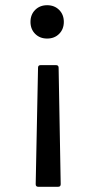

<svg xmlns="http://www.w3.org/2000/svg" viewBox="-20 -728 368 737"><path d="M225 -644Q225 -616 207 -598Q189 -580 161 -580Q133 -580 115 -598Q97 -616 97 -644Q97 -672 115 -690Q133 -708 161 -708Q189 -708 207 -690Q225 -672 225 -644ZM136 -478H195Q205 -478 205 -468L213 -21Q213 -11 203 -11H127Q117 -11 117 -21L126 -468Q126 -478 136 -478Z"/></svg>

Font: Amber EN Medium
Style: Regular
Weight: 500
Designer: Jeremy Tribby
Foundry: Tribby Type Co.
Version: Version 1.403 November 24, 2021